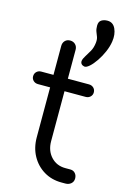

<svg xmlns="http://www.w3.org/2000/svg" viewBox="-130 -932 662 993"><g transform="rotate(15 201.0 -435.0)"><path d="M304 0Q251 0 209.5 -25Q168 -50 144 -93.5Q120 -137 120 -193V-682Q120 -699 130.5 -710Q141 -721 158 -721Q175 -721 186 -710Q197 -699 197 -682V-193Q197 -142 227 -109.5Q257 -77 304 -77H331Q347 -77 357 -66Q367 -55 367 -38Q367 -21 355 -10.5Q343 0 325 0ZM55 -460Q40 -460 30 -469.5Q20 -479 20 -493Q20 -508 30 -517.5Q40 -527 55 -527H310Q325 -527 335 -517.5Q345 -508 345 -493Q345 -479 335 -469.5Q325 -460 310 -460ZM262 -610Q252 -612 246.5 -618.5Q241 -625 242 -635Q244 -647 254 -662.5Q264 -678 275 -697.5Q286 -717 289 -744Q291 -763 286.5 -775Q282 -787 277 -799.5Q272 -812 272 -831Q272 -853 285.5 -861.5Q299 -870 318 -870Q348 -870 361.5 -840.5Q375 -811 369 -772Q365 -745 352.5 -716Q340 -687 323 -662Q306 -637 289.5 -622.5Q273 -608 262 -610Z"/></g></svg>

Font: Comfortaa
Style: Regular
Weight: 400
Designer: Johan Aakerlund
Foundry: Johan Aakerlund
Version: Version 3.104; ttfautohint (v1.8.1.43-b0c9)